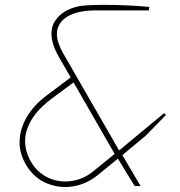

<svg xmlns="http://www.w3.org/2000/svg" viewBox="-20 -752 728 776"><path d="M242.2 -18.6Q307.6 -18.6 357.4 -60.1L443.4 -129.9L277.3 -418.9L188.5 -353Q111.3 -295.4 89.4 -229.5Q81.5 -205.6 81.5 -181.2Q81.5 -139.6 105.5 -97.7Q129.9 -56.2 172.4 -34.7Q205.1 -18.6 242.2 -18.6ZM243.2 3.9Q206.5 3.9 170.9 -10.3Q119.1 -31.7 87.4 -82Q59.1 -128.9 59.1 -176.3Q59.1 -230.5 89.8 -281.7Q118.2 -328.6 168.5 -366.2L265.6 -439L216.8 -523.9Q188 -574.7 188 -615.7Q188 -643.6 200.2 -663.6Q214.8 -688 239.3 -703.6Q263.2 -718.8 295.4 -726.1Q325.2 -732.4 401.4 -732.4Q488.8 -732.4 583.5 -724.1L581.5 -710H368.7Q302.7 -710 262.2 -690.4Q221.2 -670.4 211.9 -632.3Q210 -624 210 -614.3Q210 -581.5 234.4 -538.1L461.4 -144L643.6 -294.9L650.4 -287.1L568.4 -203.1L474.6 -125L548.3 0H524.4L456.5 -110.8L374.5 -43.9Q331.1 -8.8 277.3 1Q260.3 3.9 243.2 3.9Z"/></svg>

Font: Squarion Thin
Style: Italic
Weight: 100
Designer: Natanael Gama
Version: Version 1.00;September 12, 2019;FontCreator 11.5.0.2425 64-b